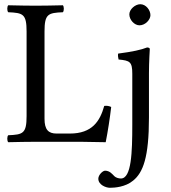

<svg xmlns="http://www.w3.org/2000/svg" viewBox="-20 -672 811 910"><path d="M149 0H361.7C389 0 481 2 481 2C491 -48 501 -113 507 -165C497.2 -169.7 486.4 -171.8 474 -170C454 -98 417 -39 311 -39H248C209 -39 191 -58 191 -109V-523C191 -606 208 -611 278 -614C284 -620 284 -641 278 -647C233 -646 186.1 -645 148 -645C111.9 -645 65 -646 19 -647C13 -641 13 -620 19 -614C89 -611 106 -606 106 -523V-122C106 -39 89 -34 19 -31C13 -25 13 -4 19 2C58 1 115.3 0 149 0ZM593 -604C593 -578 617 -552 641 -552C669 -552 693 -578.9 693 -600C693 -624 672 -652 645 -652C621 -652 593 -628 593 -604ZM607 -322V-81C607 51 603 174 553 174C542 174 529 170 522 163C512 153 500 137 478 137C467 137 446 157 446 175C446 204 482 218 501 218C522 218 574 215 611 184C658 146 686 74 686 -115V-326C686 -376 690 -440 690 -440C690 -444 685 -447 677 -447C649 -436 609 -427 540 -418C538 -412 540 -396 542 -390C596 -385 607 -379 607 -322Z"/></svg>

Font: Libertinus Serif
Style: Regular
Weight: 400
Designer: Philipp H. Poll
Foundry: Khaled Hosny
Version: Version 6.2